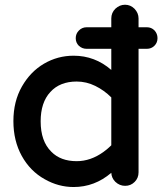

<svg xmlns="http://www.w3.org/2000/svg" viewBox="-20 -749 669 791"><path d="M70.3 -392.6Q105.5 -454.1 161.6 -486.8Q217.8 -519.5 283.2 -519.5Q371.1 -519.5 438.5 -460.9V-547.9H336.9Q318.4 -547.9 304.7 -560.5Q292 -573.2 292 -591.8Q292 -610.4 305.2 -623.5Q318.4 -636.7 336.9 -636.7H438.5V-672.9Q438.5 -696.3 455.1 -712.9Q472.7 -729.5 495.1 -729.5Q517.6 -729.5 534.2 -712.9Q550.8 -695.3 550.8 -672.9V-636.7H585Q603.5 -636.7 616.2 -624Q628.9 -610.4 628.9 -591.8Q628.9 -573.2 616.2 -560.5Q603.5 -547.9 585 -547.9H550.8V-39.1Q550.8 -15.6 534.7 0.5Q518.6 16.6 495.6 16.6Q472.7 16.6 455.1 0Q439.5 -15.6 438.5 -37.1Q370.1 21.5 283.2 21.5Q220.7 21.5 164.1 -10.7Q104.5 -43.9 69.8 -106.4Q35.2 -168.9 35.2 -250Q35.2 -331.1 70.3 -392.6ZM295.9 -413.1Q226.6 -413.1 187.5 -370.1Q147.5 -327.1 147.5 -249Q147.5 -167 191.4 -124Q229.5 -85 295.9 -85Q353.5 -85 406.2 -123Q423.8 -135.7 438.5 -150.4V-347.7Q409.2 -377 372.6 -395Q335.9 -413.1 295.9 -413.1Z"/></svg>

Font: FakePearl
Style: SemiBold
Weight: 400
Version: Version 1.2